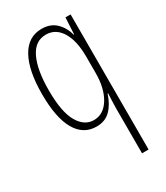

<svg xmlns="http://www.w3.org/2000/svg" viewBox="-192 -622 814 939"><g transform="rotate(-30 215.0 -152.5)"><path d="M324 -20Q324 -33 325 -56Q326 -79 327 -103H324Q308 -52 277.5 -21Q247 10 198 10Q124 10 84.5 -58.5Q45 -127 45 -260Q45 -394 85.5 -466.5Q126 -539 202 -539Q252 -539 282.5 -509.5Q313 -480 325 -435H327L332 -529H361V234H324ZM202 -24Q257 -24 290.5 -78.5Q324 -133 324 -220V-312Q324 -402 292.5 -453Q261 -504 206 -504Q145 -504 114 -440Q83 -376 83 -260Q83 -138 116 -81Q149 -24 202 -24Z"/></g></svg>

Font: Noto Sans Arabic ExtCond ExtLt
Style: Regular
Weight: 200
Width: 2
Designer: Monotype Design Team, Nadine Chahine, Nizar Qandah and Khaled Hosny
Foundry: Monotype Imaging Inc.
Version: Version 2.012; ttfautohint (v1.8.4.7-5d5b)